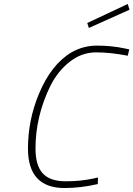

<svg xmlns="http://www.w3.org/2000/svg" viewBox="-20 -939 673 968"><path d="M306 9Q121 9 121 -190Q121 -333 176 -465Q238 -615 342 -676Q401 -709 469 -709Q543 -709 608 -695L632 -690L624 -658Q537 -675 464.5 -675Q392 -675 331.5 -627.5Q271 -580 234 -506Q159 -353 159 -190Q159 -105 195.5 -65Q232 -25 311 -25Q387 -25 451 -39L474 -44L473 -11Q386 9 306 9ZM428 -798 420 -823 624 -919 633 -890Z"/></svg>

Font: TitilliumWebThinItalic
Style: Thin Italic
Weight: 200
Italic angle: -13°
Version: Version 1.001;PS 57.000;hotconv 1.0.70;makeotf.lib2.5.55311